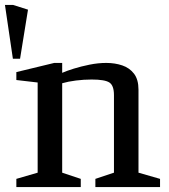

<svg xmlns="http://www.w3.org/2000/svg" viewBox="-37 -755 683 775"><path d="M15 -518 -17 -735H16L76 -716L44 -518ZM29 0V-33L115 -58V-422L29 -432V-464L182 -501H214V-461Q232 -469 261 -478Q290 -487 324.5 -494Q359 -501 392 -501Q427 -501 456.5 -491Q486 -481 504 -457.5Q522 -434 522 -393V-58L609 -33V0H348V-33L423 -58V-371Q423 -410 404.5 -422Q386 -434 333 -434Q301 -434 269.5 -430Q238 -426 214 -419V-58L289 -33V0Z"/></svg>

Font: Manuale Medium
Style: Regular
Weight: 500
Designer: Eduardo Tunni / Pablo Cosgaya
Foundry: Eduardo Tunni / Pablo Cosgaya
Version: Version 1.002